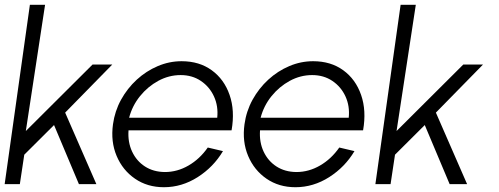

<svg xmlns="http://www.w3.org/2000/svg" viewBox="-30 -770 2086 803"><path d="M373 0H300L196 -247L71.5 -123L53 0H-10.5L95 -750H158.5L78 -222L357 -500H439.5L242.5 -299Z M655.5 13Q586.5 13 534.8 -22.5Q483 -58 457.8 -117.8Q432.5 -177.5 442.5 -250Q450 -305 476.2 -352.8Q502.5 -400.5 542 -436.8Q581.5 -473 629.8 -493.5Q678 -514 729.5 -514Q803.5 -514 855.5 -476.2Q907.5 -438.5 930.2 -373Q953 -307.5 938.5 -225H507.5Q504 -175.5 522.5 -136Q541 -96.5 576.2 -73.8Q611.5 -51 659.5 -50.5Q711.5 -50.5 758.5 -77.8Q805.5 -105 839 -153L902.5 -138Q863 -71.5 796.8 -29.2Q730.5 13 655.5 13ZM510 -277.5H878.5Q883.5 -326 865 -366.5Q846.5 -407 810.2 -431.5Q774 -456 725.5 -456Q676.5 -456 632.2 -432Q588 -408 555.5 -367.8Q523 -327.5 510 -277.5Z M1205.5 13Q1136.5 13 1084.8 -22.5Q1033 -58 1007.8 -117.8Q982.5 -177.5 992.5 -250Q1000 -305 1026.2 -352.8Q1052.5 -400.5 1092 -436.8Q1131.5 -473 1179.8 -493.5Q1228 -514 1279.5 -514Q1353.5 -514 1405.5 -476.2Q1457.5 -438.5 1480.2 -373Q1503 -307.5 1488.5 -225H1057.5Q1054 -175.5 1072.5 -136Q1091 -96.5 1126.2 -73.8Q1161.5 -51 1209.5 -50.5Q1261.5 -50.5 1308.5 -77.8Q1355.5 -105 1389 -153L1452.5 -138Q1413 -71.5 1346.8 -29.2Q1280.5 13 1205.5 13ZM1060 -277.5H1428.5Q1433.5 -326 1415 -366.5Q1396.5 -407 1360.2 -431.5Q1324 -456 1275.5 -456Q1226.5 -456 1182.2 -432Q1138 -408 1105.5 -367.8Q1073 -327.5 1060 -277.5Z M1923.5 0H1850.5L1746.5 -247L1622 -123L1603.5 0H1540L1645.5 -750H1709L1628.5 -222L1907.5 -500H1990L1793 -299Z"/></svg>

Font: Urbanist Light
Style: Italic
Weight: 300
Italic angle: -8°
Designer: Corey Hu
Foundry: Corey Hu
Version: Version 1.330; ttfautohint (v1.8.4.7-5d5b)